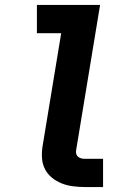

<svg xmlns="http://www.w3.org/2000/svg" viewBox="-20 -755 540 775"><path d="M324 0Q300 0 275.5 -3Q251 -6 229.5 -14.5Q208 -23 190 -37.5Q172 -52 161.5 -72.5Q151 -93 149.5 -117.5Q148 -142 152 -166L227 -621H129V-735H384L287 -147Q286 -140 288 -133Q290 -126 296 -121.5Q302 -117 309 -115.5Q316 -114 324 -114H396V0Z"/></svg>

Font: Iosevka Curly Slab HvObl
Style: Regular
Weight: 900
Italic angle: -9°
Monospace: yes
Designer: Belleve Invis
Foundry: Belleve Invis
Version: Version 11.1.0; ttfautohint (v1.8.3)